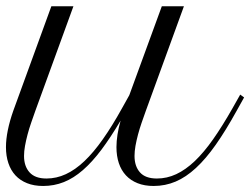

<svg xmlns="http://www.w3.org/2000/svg" viewBox="-63 -599 819 628"><path d="M105 -578.6H177.2L52.7 -236.8Q45.9 -217.8 39.1 -198Q32.2 -178.2 27.1 -158.9Q22 -139.6 18.8 -121.8Q15.6 -104 15.6 -88.9Q15.6 -55.2 33.7 -35.2Q51.8 -15.1 88.9 -15.1Q121.6 -15.1 152.3 -29.3Q183.1 -43.5 213.1 -72Q243.2 -100.6 273.4 -143.6Q303.7 -186.5 335.9 -244.6L359.9 -287.6L466.3 -578.6H538.6L414.1 -236.8Q407.2 -217.8 400.4 -198Q393.6 -178.2 388.4 -158.9Q383.3 -139.6 380.1 -121.8Q377 -104 377 -88.9Q377 -55.2 394.8 -35.2Q412.6 -15.1 450.2 -15.1Q482.9 -15.1 513.4 -29.3Q543.9 -43.5 574 -72Q604 -100.6 634.3 -143.8Q664.6 -187 697.3 -244.6L722.7 -289.6L735.4 -280.3L710.4 -235.4Q675.3 -171.9 642.8 -125.7Q610.4 -79.6 577.9 -49.6Q545.4 -19.5 511.5 -5.1Q477.5 9.3 439.5 9.3Q409.7 9.3 387 0.2Q364.3 -8.8 348.9 -25.4Q333.5 -42 325.7 -65.4Q317.9 -88.9 317.9 -117.7Q317.9 -136.7 321.3 -158.9Q324.7 -181.2 331.5 -204.6Q298.8 -149.4 268.6 -109.1Q238.3 -68.8 208 -42.5Q177.7 -16.1 145.8 -3.4Q113.8 9.3 78.1 9.3Q48.3 9.3 25.6 0.2Q2.9 -8.8 -12.5 -25.4Q-27.8 -42 -35.6 -65.4Q-43.5 -88.9 -43.5 -117.7Q-43.5 -143.1 -37.4 -173.3Q-31.2 -203.6 -19.5 -236.8Z"/></svg>

Font: Petit Formal Script
Style: Regular
Weight: 400
Version: Version 1.001; ttfautohint (v0.8) -G 200 -r 50